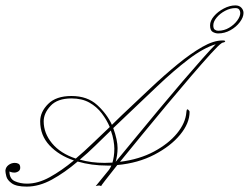

<svg xmlns="http://www.w3.org/2000/svg" viewBox="-90 -673 923 712"><path d="M719 -549Q709 -549 699 -554.5Q689 -560 689 -579Q689 -596 703.5 -613Q718 -630 740 -641.5Q762 -653 783 -653Q797 -653 805 -644.5Q813 -636 813 -625Q813 -609 799.5 -591Q786 -573 764.5 -561Q743 -549 719 -549ZM719 -559Q741 -559 759.5 -570Q778 -581 789.5 -596.5Q801 -612 801 -625Q801 -632 797 -637.5Q793 -643 783 -643Q764 -643 745 -633Q726 -623 713.5 -608Q701 -593 701 -579Q701 -567 706.5 -563Q712 -559 719 -559ZM9 19Q-29 19 -46 7Q-63 -5 -66.5 -19Q-70 -33 -70 -40Q-69 -53 -58.5 -61Q-48 -69 -35 -69Q-27 -69 -21 -65.5Q-15 -62 -15 -51Q-15 -42 -22 -37.5Q-29 -33 -37 -33Q-44 -33 -49.5 -35Q-55 -37 -55 -37Q-55 -10 -35 -1Q-15 8 10 8Q51 8 94.5 -16Q138 -40 184 -78Q128 -97 93.5 -134Q59 -171 59 -223Q59 -258 88.5 -287.5Q118 -317 175 -317Q234 -317 270.5 -283.5Q307 -250 325 -210Q334 -219 343.5 -228Q353 -237 362 -246Q415 -296 467.5 -345.5Q520 -395 569 -435Q618 -475 660 -499Q702 -523 735 -523Q746 -523 745 -519.5Q744 -516 733 -514L732 -513Q722 -507 692 -474Q662 -441 619 -391Q576 -341 528.5 -284Q481 -227 435.5 -171.5Q390 -116 355 -73Q427 -82 481 -111Q535 -140 566.5 -178.5Q598 -217 601 -256Q602 -271 607.5 -266.5Q613 -262 613 -258Q613 -216 578 -173.5Q543 -131 482.5 -99.5Q422 -68 345 -61Q317 -26 300.5 -4.5Q284 17 285 17Q281 16 281 15.5Q281 15 278 15Q273 15 270 16Q267 17 265 17Q266 16 279 0Q292 -16 314 -43Q319 -50 323 -59Q315 -59 308 -59Q249 -59 198 -74Q150 -33 102.5 -7Q55 19 9 19ZM346 -124Q346 -110 344 -97Q342 -84 339 -73Q372 -113 414 -164Q456 -215 500.5 -268.5Q545 -322 586.5 -370.5Q628 -419 660.5 -455.5Q693 -492 710 -509Q664 -495 609 -453Q554 -411 493.5 -353.5Q433 -296 371 -237Q361 -227 350.5 -217.5Q340 -208 330 -198Q338 -176 342 -157Q346 -138 346 -124ZM72 -223Q72 -179 103 -141.5Q134 -104 191 -85Q222 -111 253 -141Q284 -171 317 -202Q306 -228 287.5 -252.5Q269 -277 241.5 -292.5Q214 -308 175 -308Q123 -308 97.5 -280.5Q72 -253 72 -223ZM334 -122Q334 -134 331 -152Q328 -170 321 -189Q292 -161 263.5 -133Q235 -105 206 -81Q248 -69 298 -69Q313 -69 327 -70Q330 -80 332 -93Q334 -106 334 -122Z"/></svg>

Font: Kapakana Light
Style: Regular
Weight: 300
Designer: Kyosuke Nagai
Version: Version 1.000